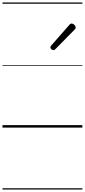

<svg xmlns="http://www.w3.org/2000/svg" viewBox="-20 -1030 685 1550"><path d="M410 -625Q404 -625 395.5 -632Q387 -639 387 -646Q387 -650 388.5 -654Q390 -658 394 -663L538 -827Q543 -834 548 -837Q553 -840 558 -840Q565 -840 573 -835Q581 -830 586 -822.5Q591 -815 591 -808Q591 -803 589.5 -799.5Q588 -796 583 -792L428 -634Q418 -625 410 -625ZM0 490H645V500H0ZM0 -20H645V0H0ZM0 -505H645V-500H0ZM0 -1010H645V-1000H0Z"/></svg>

Font: Playwrite MX Guides
Style: Regular
Weight: 400
Designer: Veronika Burian, José Scaglione
Foundry: TypeTogether
Version: Version 1.003